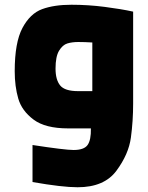

<svg xmlns="http://www.w3.org/2000/svg" viewBox="-20 -541 624 809"><path d="M307 248Q242 248 117 226V70Q254 91 290 91Q334 91 349 70Q364 49 363 0H267Q171 0 121.5 -37Q72 -74 57 -125.5Q42 -177 42 -241Q42 -362 74.5 -423Q107 -484 157.5 -502.5Q208 -521 281 -521Q351 -521 421 -512Q491 -503 541 -492V-105Q541 -31 531.5 39Q522 109 470.5 178.5Q419 248 307 248ZM309 -157H369V-362Q337 -364 310 -364Q284 -364 264 -358Q244 -352 229 -327.5Q214 -303 214 -252Q214 -205 233.5 -181Q253 -157 309 -157Z"/></svg>

Font: Cairo Black
Style: Regular
Weight: 900
Designer: Mohamed Gaber, the designers of Titillium
Foundry: Kief Type Foundry
Version: Version 2.009; ttfautohint (v1.5.33-1714) -l 8 -r 50 -G 200 